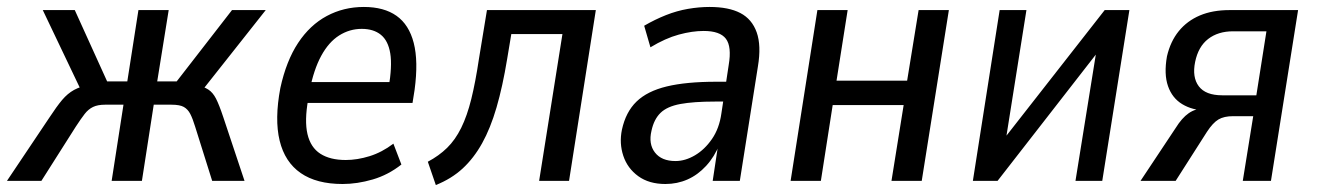

<svg xmlns="http://www.w3.org/2000/svg" viewBox="-51 -520 3785 552"><path d="M-31 0 91 -182Q112 -214 127.5 -232.5Q143 -251 162 -261.5Q181 -272 211 -277L186 -252L72 -491H164L257 -286H315L347 -491H434L401 -286H457L616 -491H713L524 -252L511 -277Q535 -271 548 -262.5Q561 -254 570 -236.5Q579 -219 591 -183L652 0H559L510 -156Q503 -179 496 -192.5Q489 -206 477.5 -212.5Q466 -219 442 -219H391L357 0H270L304 -219H251Q230 -219 216.5 -212.5Q203 -206 192.5 -192.5Q182 -179 167 -156L68 0Z M934 9Q859 9 813.5 -22.5Q768 -54 753 -115.5Q738 -177 755 -267Q772 -345 806 -396.5Q840 -448 888.5 -474Q937 -500 995 -500Q1053 -500 1089 -474.5Q1125 -449 1138.5 -396.5Q1152 -344 1141 -262L1135 -224H818L828 -284H1084L1066 -266Q1077 -330 1071 -366.5Q1065 -403 1044 -420Q1023 -437 989 -437Q954 -437 924 -418Q894 -399 872.5 -359.5Q851 -320 839 -259L835 -234Q824 -173 833 -134.5Q842 -96 870 -78Q898 -60 943 -60Q976 -60 1011.5 -71Q1047 -82 1080 -107L1103 -47Q1065 -17 1020.5 -4Q976 9 934 9Z M1202 12 1179 -55Q1211 -72 1234.5 -95Q1258 -118 1275 -152.5Q1292 -187 1304 -235.5Q1316 -284 1326 -351L1349 -491H1662L1585 0H1499L1566 -422H1419L1407 -350Q1394 -271 1376.5 -211Q1359 -151 1335 -108Q1311 -65 1279 -35.5Q1247 -6 1202 12Z M1862 9Q1815 9 1784 -13.5Q1753 -36 1741 -72Q1729 -108 1737 -147Q1748 -198 1779 -228Q1810 -258 1866 -271.5Q1922 -285 2008 -285H2050L2042 -228H2004Q1943 -228 1905 -221Q1867 -214 1848 -195.5Q1829 -177 1822 -144Q1813 -106 1832 -81.5Q1851 -57 1891 -57Q1919 -57 1947 -73.5Q1975 -90 1996 -120.5Q2017 -151 2023 -194L2044 -333Q2053 -386 2036 -408.5Q2019 -431 1972 -431Q1939 -431 1900.5 -420.5Q1862 -410 1819 -384L1801 -446Q1832 -464 1863.5 -476.5Q1895 -489 1927 -494.5Q1959 -500 1989 -500Q2044 -500 2077.5 -482.5Q2111 -465 2124.5 -427Q2138 -389 2128 -329L2076 0H1998L2014 -106H2018Q2003 -69 1979 -43Q1955 -17 1925.5 -4Q1896 9 1862 9Z M2222 0 2299 -491H2386L2354 -288H2557L2590 -491H2677L2599 0H2512L2547 -218H2343L2309 0Z M2746 0 2823 -491H2900L2835 -82H2805L3125 -491H3196L3118 0H3041L3107 -410H3136L2817 0Z M3228 0 3329 -152Q3347 -181 3366.5 -194.5Q3386 -208 3410 -208H3421L3417 -202Q3377 -203 3348 -220.5Q3319 -238 3307 -272.5Q3295 -307 3304 -358Q3314 -401 3338 -430.5Q3362 -460 3398.5 -475.5Q3435 -491 3484 -491H3681L3603 0H3522L3552 -186H3494Q3468 -186 3452 -176.5Q3436 -167 3419 -141L3329 0ZM3463 -246H3561L3590 -430H3494Q3451 -430 3422.5 -408Q3394 -386 3385 -342Q3376 -298 3395.5 -272Q3415 -246 3463 -246Z"/></svg>

Font: Nunito Sans 10pt Condensed Medium
Style: Italic
Weight: 500
Width: 3
Italic angle: -9°
Designer: Vernon Adams
Foundry: Vernon Adams
Version: Version 3.101;gftools[0.9.27]